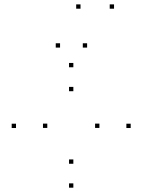

<svg xmlns="http://www.w3.org/2000/svg" viewBox="-20 -848 660 890"><path d="M320 -536.2V-556.2H300V-536.2ZM54.2 -254.6V-274.6H34.2V-254.6ZM320 22V2H300V22ZM585.8 -254.6V-274.6H565.8V-254.6ZM320 -88.9V-108.9H300V-88.9ZM199.2 -255V-275H179.2V-255ZM320 -425.2V-445.2H300V-425.2ZM440.8 -255V-275H420.8V-255ZM353.2 -807.7V-827.7H333.2V-807.7ZM508.6 -807.7V-827.7H488.6V-807.7ZM383.8 -627.4V-647.4H363.8V-627.4ZM258.4 -627.4V-647.4H238.4V-627.4Z"/></svg>

Font: Monaspace Neon Dots Var
Style: Regular
Weight: 400
Designer: Riley Cran and the Lettermatic Team
Version: Version 1.100 (Monaspace Neon Dots)